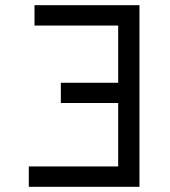

<svg xmlns="http://www.w3.org/2000/svg" viewBox="-20 -720 656 740"><path d="M91 0V-78.5H435.5V-323H214.5V-401H435.5V-621.5H113V-700H517.5V0Z"/></svg>

Font: Overpass Mono Light
Style: Regular
Weight: 400
Monospace: yes
Version: Version 4.000